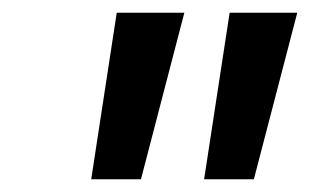

<svg xmlns="http://www.w3.org/2000/svg" viewBox="-20 -770 486 301"><path d="M123 -489 163 -750H269L201 -489ZM300 -489 340 -750H446L378 -489Z"/></svg>

Font: Red Hat Text Medium
Style: Italic
Weight: 500
Italic angle: -12°
Designer: Pentagram / MCKL
Foundry: Pentagram / MCKL
Version: Version 1.003; Red Hat Text Medium Italic